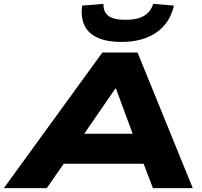

<svg xmlns="http://www.w3.org/2000/svg" viewBox="-70 -978 1052 998"><path d="M-50 0 462 -705H645L932 0H725L650 -196L730 -127H206L310 -197L173 0ZM529 -517 333 -232 298 -283H687L638 -233L533 -517ZM561 -760Q487 -760 438.5 -781.5Q390 -803 369.5 -845Q349 -887 357 -949L468 -958Q466 -917 493 -896Q520 -875 582 -875Q644 -875 679 -896Q714 -917 726 -958L834 -949Q813 -857 742 -808.5Q671 -760 561 -760Z"/></svg>

Font: Nunito Sans 10pt Expanded Black
Style: Italic
Weight: 900
Width: 7
Italic angle: -9°
Designer: Vernon Adams
Foundry: Vernon Adams
Version: Version 3.101;gftools[0.9.27]